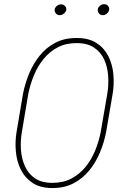

<svg xmlns="http://www.w3.org/2000/svg" viewBox="-20 -906 607 936"><path d="M528.8 -446.3 497.6 -264.2Q487.8 -211.9 467.5 -163.3Q447.3 -114.7 415.5 -75.4Q383.8 -36.1 338.6 -12.5Q293.5 11.2 234.9 10.7Q176.8 10.7 139.2 -13.9Q101.6 -38.6 81.8 -78.4Q62 -118.2 57.4 -166.7Q52.7 -215.3 61 -264.2L91.8 -446.8Q101.6 -498 121.6 -546.6Q141.6 -595.2 173.6 -635Q205.6 -674.8 250.5 -698Q295.4 -721.2 354.5 -720.7Q412.6 -720.7 450.2 -696.5Q487.8 -672.4 508.1 -632.3Q528.3 -592.3 532.7 -543.7Q537.1 -495.1 528.8 -446.3ZM471.2 -264.2 502.9 -447.8Q510.3 -491.2 507.3 -535.4Q504.4 -579.6 487.8 -616Q471.2 -652.3 438 -674.3Q404.8 -696.3 353.5 -695.8Q301.8 -696.3 261.7 -675.3Q221.7 -654.3 192.6 -618.7Q163.6 -583 145.3 -538.6Q127 -494.1 117.7 -447.3L86.9 -264.2Q79.1 -220.7 82 -176.8Q85 -132.8 101.6 -95.7Q118.2 -58.6 150.6 -36.6Q183.1 -14.6 235.4 -14.6Q287.6 -14.6 327.6 -35.4Q367.7 -56.2 397 -92.3Q426.3 -128.4 444.3 -173.1Q462.4 -217.8 471.2 -264.2ZM246.6 -859.9Q248 -869.1 257.1 -877Q266.1 -884.8 277.8 -884.8Q289.1 -884.8 296.9 -876.5Q304.7 -868.2 303.2 -858.9Q301.8 -848.6 292 -840.3Q282.2 -832 271.5 -832Q259.3 -832 252.2 -840.8Q245.1 -849.6 246.6 -859.9ZM456.5 -859.9Q458 -869.6 467 -877.7Q476.1 -885.7 487.3 -885.7Q499.5 -885.7 506.6 -877.2Q513.7 -868.7 512.2 -858.9Q510.7 -848.6 501.7 -840.3Q492.7 -832 481 -832Q469.2 -832 462.2 -840.8Q455.1 -849.6 456.5 -859.9Z"/></svg>

Font: Roboto Condensed Thin
Style: Italic
Weight: 250
Italic angle: -12°
Designer: Christian Robertson
Foundry: Google
Version: Version 3.008; 2023